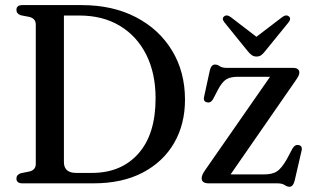

<svg xmlns="http://www.w3.org/2000/svg" viewBox="-20 -720 1226 754"><path d="M44.5 -19Q44.5 -34 62.5 -40L95.5 -46.5Q120.5 -52.5 120.5 -76.5V-623.5Q120.5 -647 95.5 -653.5L62 -660Q44.5 -666 44.5 -681Q44.5 -700 68 -700H300.5Q422.5 -700 513.8 -652.5Q605 -605 655.8 -521.2Q706.5 -437.5 706.5 -328.5Q706.5 -232.5 663.8 -158.5Q621 -84.5 540.5 -42.2Q460 0 346.5 0H68Q44.5 0 44.5 -19ZM341.5 -41Q456 -41 523.5 -117Q591 -193 591 -334Q591 -432 554.5 -505Q518 -578 450.8 -618.5Q383.5 -659 292 -659H231V-83.5Q231 -41 279 -41ZM1138 -399.5 885.5 -35H1016Q1049.5 -35 1067.5 -46.8Q1085.5 -58.5 1106.5 -95L1128.5 -136.5Q1138 -153 1152 -150.5Q1168.5 -147.5 1164.5 -129L1137 -10Q1131 13.5 1117 13.5Q1107.5 13.5 1098 6.8Q1088.5 0 1069 0H800Q772 0 772 -20Q772 -26.5 775 -33.8Q778 -41 786 -52.5L1040.5 -418.5H914Q884.5 -418.5 868 -408Q851.5 -397.5 835 -366L817.5 -332Q808.5 -315 794 -318Q777 -321 781.5 -340L804 -443.5Q809.5 -466.5 824.5 -466.5Q834 -466.5 843 -460Q852 -453.5 871 -453.5H1129.5Q1155.5 -453.5 1155.5 -435Q1155.5 -429 1151.8 -421.2Q1148 -413.5 1138 -399.5ZM1021.5 -519.5Q1013.5 -509 1006 -503.5Q998.5 -498 987.5 -498Q976.5 -498 968.8 -503.5Q961 -509 952.5 -519.5L861.5 -632Q849.5 -647 860 -655.5Q870.5 -664.5 886 -653L987 -575.5L1088.5 -653Q1104 -664.5 1114.5 -655.5Q1125 -647 1113 -632Z"/></svg>

Font: Fraunces 72pt S050
Style: Regular
Weight: 400
Version: Version 1.000; ttfautohint (v1.8.3)